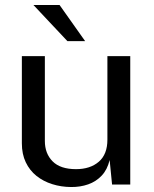

<svg xmlns="http://www.w3.org/2000/svg" viewBox="-20 -743 621 773"><path d="M266.4 10Q226.1 9.7 190.3 -1.6Q154.5 -12.8 126.9 -34.8Q99.4 -56.8 83.7 -89.7Q68 -122.5 68 -166.1V-517H160.6V-175.4Q160.6 -125 191.7 -93.5Q222.8 -62 286.1 -62Q343.2 -62 377.8 -91.9Q412.4 -121.7 412.4 -180.7V-517H504.4V0H431.2L421.4 -98.8Q412.2 -60.1 389.5 -36Q366.7 -11.9 335 -0.8Q303.2 10.3 266.4 10ZM219.7 -723H114.5L251.3 -577.5H322.7Z"/></svg>

Font: Public Sans Thin
Style: Regular
Weight: 100
Designer: The Public Sans project authors (U.S. Web Design System). Libre Franklin designed by Pablo Impallari and Rodrigo Fuenzal
Version: Version 1.008